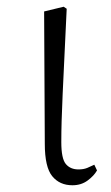

<svg xmlns="http://www.w3.org/2000/svg" viewBox="-20 -536 331 570"><path d="M195 14Q157 14 135 -13Q113 -40 113 -109L111 -502L169 -516L178 -510Q174 -424 171 -362.5Q168 -301 166 -256.5Q164 -212 163 -178Q162 -144 162 -114Q162 -65 175.5 -49Q189 -33 213 -33Q228 -33 239 -37.5Q250 -42 260 -47L268 -30Q259 -14 240 0Q221 14 195 14Z"/></svg>

Font: Noto Serif KR ExtraLight
Style: Regular
Weight: 200
Designer: Ryoko NISHIZUKA 西塚涼子 (kana & ideographs); Frank Grießhammer (Latin, Greek & Cyrillic); Wenlong ZHANG 张文龙 (bopomofo); San
Foundry: Adobe
Version: Version 2.002-H1;hotconv 1.1.0;makeotfexe 2.6.0